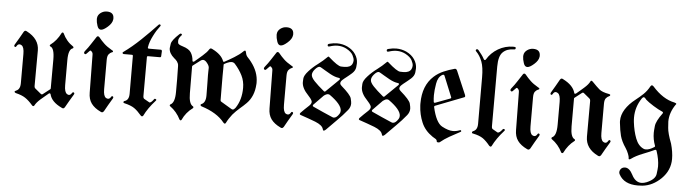

<svg xmlns="http://www.w3.org/2000/svg" viewBox="-52 -924 4862 1352"><g transform="rotate(5 2379.5 -248.5)"><path d="M309.1 -324.2Q309.1 -406.2 279.3 -415Q271.5 -420.9 279.3 -427.7Q322.8 -459.5 351.1 -515.6Q353 -520 357.9 -520Q362.8 -520 365.2 -515.6Q390.6 -460 439.5 -428.2Q442.9 -425.3 442.9 -421.1Q442.9 -417 439 -415Q407.7 -406.2 407.7 -329.1V-328.6V-327.1V-326.7V-325.7V-325.2V-324.7V-152.3Q407.7 -102.1 426.3 -90.8Q433.1 -85.9 439.9 -85.9Q451.2 -85.9 460.9 -101.6Q464.8 -107.4 468.8 -107.4Q470.7 -107.4 473.9 -105.2Q477.1 -103 477.1 -99.1Q477.1 -95.2 473.1 -88.9Q458.5 -66.4 445.6 -43Q432.6 -19.5 419.4 2.9Q414.6 11.7 406.7 11.7Q401.4 11.7 396.5 8.3Q323.2 -26.4 311 -79.6Q310.1 -83.5 306.9 -84.5Q303.7 -85.4 302.2 -85.4Q299.8 -85.4 298.3 -83.5Q270.5 -61 242.7 -36.6Q214.8 -11.7 204.6 8.8Q201.2 14.6 196.3 14.6Q191.4 14.6 186.5 8.3Q159.7 -22.9 134.3 -39.6Q109.4 -56.2 65.9 -66.4Q57.1 -70.3 57.1 -74.2Q57.1 -74.7 57.4 -77.1Q57.6 -79.6 63.5 -82Q69.3 -84.5 75.2 -88.1Q81.1 -91.8 85.7 -98.4Q90.3 -105 93 -114.7Q95.7 -124.5 95.7 -138.2V-344.7Q95.7 -394.5 77.1 -405.8Q69.3 -410.6 62.5 -410.6Q50.3 -410.6 42 -395Q38.6 -389.2 34.7 -389.2Q32.2 -389.2 29.3 -391.4Q26.4 -393.6 26.4 -397.9Q26.4 -401.9 30.3 -408.2Q44.4 -430.2 57.4 -453.6Q70.3 -477.1 84 -500.5Q89.4 -509.3 96.2 -509.3Q101.1 -509.3 106 -505.9H106.4Q194.8 -460 194.8 -378.9L193.8 -128.9Q193.8 -115.2 201.2 -109.9L243.2 -75.2Q246.6 -72.8 249 -72.8Q251.5 -72.8 254.4 -74.2Q274.4 -89.8 287.1 -99.9Q299.8 -109.9 305.7 -114.3Q308.6 -116.7 308.6 -120.6Z M655.3 -694.3Q705.1 -694.3 705.1 -650.4Q705.1 -648.4 705.1 -646.5Q705.1 -644.5 704.6 -642.1Q701.7 -615.7 671.9 -589.4Q642.1 -563 624.5 -563H624Q606 -563 598.1 -588.4Q589.4 -614.3 589.4 -633.8Q589.4 -636.2 589.4 -638.2Q589.4 -640.1 589.8 -642.1Q591.3 -664.1 611.8 -679.7Q631.8 -694.3 655.3 -694.3ZM581.1 -382.3Q581.1 -391.6 578.1 -397.5Q569.8 -410.2 564 -410.2Q561 -410.2 558.1 -406.7L538.6 -386.7Q534.2 -381.8 529.8 -381.8Q526.9 -381.8 523.7 -384.8Q520.5 -387.7 520.5 -391.6Q520.5 -397 525.9 -403.8Q547.9 -430.7 564.7 -457.5Q581.5 -484.4 599.6 -510.7Q603.5 -515.1 607.9 -515.1Q612.8 -515.1 617.7 -510.3Q627.9 -497.6 637.9 -486.8Q647.9 -476.1 657.7 -466.8Q676.8 -448.2 713.4 -426.8Q722.7 -423.3 722.7 -418.5Q722.7 -418 721.9 -415Q721.2 -412.1 715.8 -411.6Q703.1 -406.7 693.4 -394.8Q683.6 -382.8 683.6 -355V-148.4Q683.6 -98.6 702.1 -87.4Q709.5 -83 716.3 -83Q728.5 -83 737.3 -98.1Q740.2 -104 744.6 -104Q746.6 -104 749.8 -101.8Q752.9 -99.6 752.9 -95.7Q752.9 -91.8 749 -85.4Q734.4 -62 721.7 -39.3Q709 -16.6 695.8 6.8Q689.9 15.6 682.1 15.6Q678.2 15.6 672.9 12.7Q628.4 -8.3 606.4 -38.6Q584.5 -68.8 584.5 -114.7Z M963.4 -124.5Q963.4 -109.9 970.7 -104.5L1005.9 -84.5Q1007.8 -82.5 1010.7 -82.5Q1022 -82.5 1040 -107.9Q1042.5 -111.8 1046.4 -111.8Q1048.8 -111.8 1052.5 -109.6Q1056.2 -107.4 1056.2 -104.5Q1056.2 -101.6 1052.7 -98.1Q1000.5 -40.5 974.1 14.2Q970.2 19.5 965.3 19.5Q961.4 19.5 956.1 14.2Q929.2 -17.6 905.3 -34.2Q881.3 -50.8 835.4 -61.5Q827.6 -63 827.4 -66.2Q827.1 -69.3 827.1 -69.8Q827.1 -75.2 833 -77.1Q865.2 -85.4 865.2 -131.8V-132.3V-132.8V-133.3L864.7 -397.5V-397.9V-398.4Q864.7 -406.2 857.4 -406.2H799.8Q793.5 -406.2 791 -411.6Q790.5 -412.6 790.5 -414.1Q790.5 -418 795.4 -420.9Q824.7 -441.9 854.5 -466.8Q884.3 -491.7 915 -521Q945.8 -550.3 973.1 -578.1Q1000.5 -606 1025.4 -632.3Q1029.3 -636.7 1033.2 -636.7Q1035.6 -636.7 1038.3 -634.8Q1041 -632.8 1041 -629.9Q1041 -627 1038.1 -623Q1026.9 -608.9 1015.6 -591.1Q1004.4 -573.2 993.2 -550.8Q970.2 -505.9 965.3 -469.7Q964.8 -468.3 964.8 -466.3Q964.8 -464.4 965.8 -462.4Q968.8 -459.5 972.7 -459.5H1057.1Q1060.5 -459.5 1063 -457Q1065.4 -453.1 1065.4 -450.7L1063.5 -414.1Q1063 -406.2 1055.2 -406.2H970.7Q963.9 -406.2 963.9 -397.9Z M1511.2 -414.6Q1541.5 -430.7 1577.1 -452.6Q1613.3 -474.6 1636.2 -497.1Q1643.6 -504.9 1648.4 -504.9Q1654.3 -504.9 1656.7 -490.7Q1659.2 -471.7 1672.4 -458.5Q1679.2 -451.7 1685.1 -444.6Q1690.9 -437.5 1696.3 -430.7Q1749 -362.8 1749 -288.6Q1749 -285.2 1749 -281.7Q1749 -278.3 1748.5 -274.9Q1743.7 -189.9 1692.9 -138.7Q1682.6 -127.9 1670.7 -117.4Q1658.7 -106.9 1646.5 -96.2Q1634.3 -85.4 1622.1 -73.7Q1609.9 -62 1598.1 -47.9Q1586.9 -33.7 1576.9 -18.6Q1566.9 -3.4 1558.6 13.2Q1555.7 20 1550.8 20Q1546.4 20 1540.5 13.2Q1488.3 -52.7 1377 -87.4Q1369.6 -90.8 1369.6 -95.9Q1369.6 -101.1 1374.5 -103Q1405.3 -114.3 1405.3 -166.5V-167V-167.5V-168Q1405.3 -216.8 1404.3 -252Q1403.3 -287.1 1403.3 -309.1Q1403.3 -322.3 1403.6 -335.4Q1403.8 -348.6 1404.3 -361.8V-362.3Q1403.8 -377 1388.7 -395.5Q1374.5 -414.1 1359.9 -414.1Q1351.6 -414.1 1342.3 -407.2L1289.6 -367.2Q1286.6 -364.3 1286.6 -360.4Q1286.6 -313 1287.1 -266.4Q1287.6 -219.7 1287.6 -172.4Q1287.6 -95.7 1317.9 -81.5Q1320.8 -79.1 1320.8 -75Q1320.8 -70.8 1317.9 -68.8Q1270 -34.2 1245.6 19.5Q1242.7 23.9 1238.8 23.9Q1237.8 23.9 1236.8 23.9Q1233.9 22.9 1231.4 19.5Q1204.1 -35.2 1157.7 -68.4Q1153.8 -70.3 1153.8 -74.7Q1153.8 -79.1 1157.7 -81.5Q1189.5 -96.2 1189.5 -172.4V-263.2Q1189.5 -308.6 1188 -354Q1188 -365.2 1184.8 -373.3Q1181.6 -381.3 1177 -387.7Q1172.4 -394 1167 -398.9Q1161.6 -403.8 1156.2 -408.2Q1118.7 -439.9 1118.7 -476.1Q1118.7 -482.4 1123 -507.8Q1127.4 -532.7 1177.2 -579.1Q1183.1 -585 1188 -585Q1190.4 -585 1193.1 -582.8Q1195.8 -580.6 1195.8 -577.6Q1195.8 -574.7 1192.4 -571.3Q1172.9 -551.3 1172.9 -531.7Q1172.9 -529.8 1174.3 -518.1Q1175.3 -506.3 1208.5 -496.6Q1253.9 -482.9 1268.6 -458.5Q1283.7 -433.6 1285.6 -403.3Q1285.6 -397.9 1288.3 -396.5Q1291 -395 1292.5 -395Q1294.9 -395 1298.8 -397.5Q1311.5 -408.2 1325.2 -419.9Q1338.9 -431.6 1354 -444.8Q1385.3 -472.2 1395.5 -490.2Q1400.9 -499 1407.7 -499Q1412.6 -499 1417.5 -496.1Q1417.5 -495.6 1418.5 -495.6Q1483.4 -463.4 1500 -418.9Q1501.5 -414.6 1503.4 -413.8Q1505.4 -413.1 1506.3 -413.1Q1509.3 -413.1 1511.2 -414.6ZM1506.3 -312Q1506.8 -254.9 1506.8 -212.6Q1506.8 -170.4 1507.3 -142.1Q1507.3 -134.8 1513.2 -131.8L1588.4 -86.9Q1593.8 -84 1598.1 -84Q1604 -84 1608.4 -88.9L1617.2 -98.1Q1657.7 -157.7 1657.7 -241.7Q1657.7 -290 1637.7 -329.8Q1617.7 -369.6 1585 -406.2Q1575.7 -416.5 1561 -416.5Q1547.9 -416.5 1529.8 -408.2Q1525.9 -406.2 1521.2 -404.1Q1516.6 -401.9 1510.7 -398.4Q1506.8 -397 1506.8 -392.6V-391.6V-391.1V-390.6Q1506.8 -383.8 1506.8 -364.3Q1506.8 -344.7 1506.3 -312Z M1926.3 -694.3Q1976.1 -694.3 1976.1 -650.4Q1976.1 -648.4 1976.1 -646.5Q1976.1 -644.5 1975.6 -642.1Q1972.7 -615.7 1942.9 -589.4Q1913.1 -563 1895.5 -563H1895Q1877 -563 1869.1 -588.4Q1860.4 -614.3 1860.4 -633.8Q1860.4 -636.2 1860.4 -638.2Q1860.4 -640.1 1860.8 -642.1Q1862.3 -664.1 1882.8 -679.7Q1902.8 -694.3 1926.3 -694.3ZM1852.1 -382.3Q1852.1 -391.6 1849.1 -397.5Q1840.8 -410.2 1835 -410.2Q1832 -410.2 1829.1 -406.7L1809.6 -386.7Q1805.2 -381.8 1800.8 -381.8Q1797.9 -381.8 1794.7 -384.8Q1791.5 -387.7 1791.5 -391.6Q1791.5 -397 1796.9 -403.8Q1818.8 -430.7 1835.7 -457.5Q1852.5 -484.4 1870.6 -510.7Q1874.5 -515.1 1878.9 -515.1Q1883.8 -515.1 1888.7 -510.3Q1898.9 -497.6 1908.9 -486.8Q1918.9 -476.1 1928.7 -466.8Q1947.8 -448.2 1984.4 -426.8Q1993.7 -423.3 1993.7 -418.5Q1993.7 -418 1992.9 -415Q1992.2 -412.1 1986.8 -411.6Q1974.1 -406.7 1964.4 -394.8Q1954.6 -382.8 1954.6 -355V-148.4Q1954.6 -98.6 1973.1 -87.4Q1980.5 -83 1987.3 -83Q1999.5 -83 2008.3 -98.1Q2011.2 -104 2015.6 -104Q2017.6 -104 2020.8 -101.8Q2023.9 -99.6 2023.9 -95.7Q2023.9 -91.8 2020 -85.4Q2005.4 -62 1992.7 -39.3Q1980 -16.6 1966.8 6.8Q1960.9 15.6 1953.1 15.6Q1949.2 15.6 1943.8 12.7Q1899.4 -8.3 1877.4 -38.6Q1855.5 -68.8 1855.5 -114.7Z M2237.3 -605Q2265.1 -612.3 2291 -612.3Q2328.6 -612.3 2362.8 -596.7Q2401.4 -578.1 2421.1 -548.1Q2440.9 -518.1 2440.9 -485.8Q2440.9 -482.4 2440.2 -474.9Q2439.5 -467.3 2438.5 -455.6Q2435.5 -432.1 2413.6 -412.1Q2402.3 -402.3 2393.6 -395Q2384.8 -387.7 2377.2 -381.8Q2369.6 -376 2363 -370.6Q2356.4 -365.2 2350.1 -359.4Q2336.4 -347.2 2336.4 -335.4Q2336.4 -325.7 2346.2 -317.4Q2412.6 -259.8 2418.9 -234.9Q2425.3 -210 2425.3 -198.7Q2425.3 -173.8 2408.2 -152.3Q2374.5 -110.8 2337.4 -74.5Q2300.3 -38.1 2263.7 0Q2254.4 8.3 2249.5 8.3Q2244.1 8.3 2241.7 -2Q2235.4 -28.8 2184.6 -49.3Q2158.7 -59.1 2131.8 -68.8Q2105 -78.6 2076.7 -87.9Q2071.3 -90.3 2071.3 -94.2Q2071.3 -97.2 2075.2 -102.5Q2102.1 -130.4 2130.9 -156.7Q2147.5 -171.9 2147.5 -185.1Q2147.5 -187.5 2146.7 -190.7Q2146 -193.8 2143.1 -199Q2140.1 -204.1 2134.8 -211.4Q2129.4 -218.8 2119.6 -229Q2073.2 -276.9 2073.2 -319.3Q2073.2 -320.3 2073.5 -326.2Q2073.7 -332 2074.2 -343.3Q2075.2 -366.2 2105 -398.9Q2133.3 -430.2 2168 -455.6Q2202.6 -481.4 2233.9 -512.7Q2235.4 -514.2 2237.3 -514.2Q2240.2 -514.2 2244.1 -510.3Q2309.6 -452.1 2332 -452.1Q2343.3 -451.7 2348.9 -451.7Q2354.5 -451.7 2355 -451.7Q2397 -451.7 2410.2 -477.5Q2416 -490.2 2416 -502.4Q2416 -517.6 2404.3 -540Q2392.1 -562.5 2356.9 -581.5Q2327.6 -596.2 2295.4 -596.2Q2269.5 -596.2 2240.2 -586.4Q2236.8 -585 2232.9 -585Q2226.6 -585 2225.6 -589.1Q2224.6 -593.3 2224.6 -594.7Q2224.6 -602.5 2237.3 -605ZM2226.6 -268.1Q2229 -266.1 2231.9 -266.1Q2234.9 -266.1 2237.3 -268.6L2328.1 -357.4Q2331.1 -361.3 2331.1 -364.3Q2331.1 -365.2 2330.1 -367.9Q2329.1 -370.6 2323.2 -371.1Q2295.9 -374 2261.7 -392.6Q2234.4 -408.2 2218.5 -417.5Q2202.6 -426.8 2197.3 -430.2Q2186 -437 2181.6 -437Q2167.5 -437 2148.4 -414.6Q2131.8 -395 2131.8 -376.5Q2131.8 -358.4 2156.2 -332.3Q2180.7 -306.2 2226.6 -268.1ZM2159.2 -166.5Q2157.2 -163.1 2157.2 -160.6Q2157.2 -156.7 2162.1 -153.8Q2197.3 -137.7 2231.7 -122.1Q2266.1 -106.4 2301.3 -91.8Q2307.1 -89.4 2312 -89.4Q2331.1 -89.4 2350.1 -119.6Q2356.4 -129.4 2356.4 -141.6Q2356.4 -185.1 2270 -246.6Q2264.6 -250 2257.3 -250Q2245.1 -250 2228 -236.8Z M2654.8 -605Q2682.6 -612.3 2708.5 -612.3Q2746.1 -612.3 2780.3 -596.7Q2818.8 -578.1 2838.6 -548.1Q2858.4 -518.1 2858.4 -485.8Q2858.4 -482.4 2857.7 -474.9Q2856.9 -467.3 2856 -455.6Q2853 -432.1 2831.1 -412.1Q2819.8 -402.3 2811 -395Q2802.2 -387.7 2794.7 -381.8Q2787.1 -376 2780.5 -370.6Q2773.9 -365.2 2767.6 -359.4Q2753.9 -347.2 2753.9 -335.4Q2753.9 -325.7 2763.7 -317.4Q2830.1 -259.8 2836.4 -234.9Q2842.8 -210 2842.8 -198.7Q2842.8 -173.8 2825.7 -152.3Q2792 -110.8 2754.9 -74.5Q2717.8 -38.1 2681.2 0Q2671.9 8.3 2667 8.3Q2661.6 8.3 2659.2 -2Q2652.8 -28.8 2602.1 -49.3Q2576.2 -59.1 2549.3 -68.8Q2522.5 -78.6 2494.1 -87.9Q2488.8 -90.3 2488.8 -94.2Q2488.8 -97.2 2492.7 -102.5Q2519.5 -130.4 2548.3 -156.7Q2564.9 -171.9 2564.9 -185.1Q2564.9 -187.5 2564.2 -190.7Q2563.5 -193.8 2560.5 -199Q2557.6 -204.1 2552.2 -211.4Q2546.9 -218.8 2537.1 -229Q2490.7 -276.9 2490.7 -319.3Q2490.7 -320.3 2491 -326.2Q2491.2 -332 2491.7 -343.3Q2492.7 -366.2 2522.5 -398.9Q2550.8 -430.2 2585.4 -455.6Q2620.1 -481.4 2651.4 -512.7Q2652.8 -514.2 2654.8 -514.2Q2657.7 -514.2 2661.6 -510.3Q2727.1 -452.1 2749.5 -452.1Q2760.7 -451.7 2766.4 -451.7Q2772 -451.7 2772.5 -451.7Q2814.5 -451.7 2827.6 -477.5Q2833.5 -490.2 2833.5 -502.4Q2833.5 -517.6 2821.8 -540Q2809.6 -562.5 2774.4 -581.5Q2745.1 -596.2 2712.9 -596.2Q2687 -596.2 2657.7 -586.4Q2654.3 -585 2650.4 -585Q2644 -585 2643.1 -589.1Q2642.1 -593.3 2642.1 -594.7Q2642.1 -602.5 2654.8 -605ZM2644 -268.1Q2646.5 -266.1 2649.4 -266.1Q2652.3 -266.1 2654.8 -268.6L2745.6 -357.4Q2748.5 -361.3 2748.5 -364.3Q2748.5 -365.2 2747.6 -367.9Q2746.6 -370.6 2740.7 -371.1Q2713.4 -374 2679.2 -392.6Q2651.9 -408.2 2636 -417.5Q2620.1 -426.8 2614.7 -430.2Q2603.5 -437 2599.1 -437Q2585 -437 2565.9 -414.6Q2549.3 -395 2549.3 -376.5Q2549.3 -358.4 2573.7 -332.3Q2598.1 -306.2 2644 -268.1ZM2576.7 -166.5Q2574.7 -163.1 2574.7 -160.6Q2574.7 -156.7 2579.6 -153.8Q2614.7 -137.7 2649.2 -122.1Q2683.6 -106.4 2718.8 -91.8Q2724.6 -89.4 2729.5 -89.4Q2748.5 -89.4 2767.6 -119.6Q2773.9 -129.4 2773.9 -141.6Q2773.9 -185.1 2687.5 -246.6Q2682.1 -250 2674.8 -250Q2662.6 -250 2645.5 -236.8Z M3048.8 13.7Q3048.3 2.4 3036.6 -3.9Q3025.9 -9.3 3017.1 -15.6Q2960.9 -53.7 2938 -108.9Q2914.6 -164.1 2911.6 -225.1Q2911.1 -230 2911.1 -234.4Q2911.1 -238.8 2911.1 -243.7Q2911.1 -368.7 2986.8 -437Q3016.1 -463.4 3053.5 -479.5Q3090.8 -495.6 3130.4 -505.9Q3131.8 -506.3 3133.8 -506.3Q3143.1 -506.3 3148.4 -493.7L3218.8 -328.6Q3220.7 -324.2 3220.7 -320.3Q3220.7 -314.5 3215.3 -312H3214.4L3014.2 -234.4Q3009.3 -232.4 3009.3 -227.1V-226.1V-225.6V-225.1Q3033.7 -116.7 3077.6 -92.8Q3122.6 -68.4 3155.3 -68.4Q3178.7 -68.4 3201.2 -77.1Q3205.1 -79.1 3208 -79.1Q3211.9 -79.1 3213.1 -76.4Q3214.4 -73.7 3214.4 -72.3Q3214.4 -69.3 3210 -66.9Q3170.4 -46.4 3134.5 -25.9Q3098.6 -5.4 3070.3 18.1Q3066.4 20.5 3061.5 20.5Q3059.6 20.5 3054.2 19.8Q3048.8 19 3048.8 13.7ZM3003.4 -262.2Q3003.9 -258.3 3006.1 -256.6Q3008.3 -254.9 3010.3 -254.9Q3011.2 -254.9 3014.2 -255.9L3118.2 -294.9Q3123.5 -297.4 3123.5 -301.3Q3123.5 -302.2 3122.6 -305.2L3063 -451.2Q3061 -457.5 3055.2 -457.5Q3050.3 -457.5 3045.4 -454.1Q3016.6 -437 3008.8 -390.1Q3004.9 -366.2 3002.7 -345.7Q3000.5 -325.2 3000.5 -308.1Q3000.5 -285.2 3003.4 -262.2Z M3270 -641.6Q3266.6 -645 3266.6 -648.4Q3266.6 -651.9 3269.5 -654.5Q3272.5 -657.2 3275.4 -657.2Q3280.3 -657.2 3285.2 -652.3Q3296.4 -638.7 3308.3 -623Q3320.3 -607.4 3328.6 -590.8Q3331.1 -585.9 3335.7 -585.9Q3340.3 -585.9 3342.8 -589.8Q3371.1 -638.2 3421.4 -668Q3471.7 -696.8 3526.4 -696.8H3530.3H3530.8H3531.7H3532.2H3532.7H3533.2H3533.7Q3544.9 -695.8 3545.4 -691.9V-686.5Q3545.4 -678.2 3533.7 -678.2Q3485.4 -678.2 3456.5 -650.4Q3427.2 -622.6 3427.2 -548.8L3426.8 -126Q3426.8 -110.4 3434.1 -106L3469.2 -85.9Q3470.2 -85.4 3472.7 -85.4Q3484.9 -85.4 3502.9 -109.4Q3506.3 -114.3 3510.7 -114.3Q3513.2 -114.3 3516.6 -112.3Q3520 -110.4 3520 -107.4Q3520 -104 3515.6 -99.6Q3463.9 -42 3437 12.7Q3434.1 18.1 3429.7 18.1Q3425.8 18.1 3419.4 12.7Q3395 -18.1 3370.1 -36.1Q3344.7 -53.7 3298.8 -63Q3291 -64 3290.8 -67.1Q3290.5 -70.3 3290.5 -70.8Q3290.5 -76.2 3295.9 -78.6Q3301.8 -81.1 3307.6 -84.7Q3313.5 -88.4 3318.1 -95Q3322.8 -101.6 3325.4 -111.3Q3328.1 -121.1 3328.1 -134.8L3327.6 -462.9Q3327.6 -534.2 3312.5 -573.7Q3296.9 -614.7 3270 -641.6Z M3668.9 -694.3Q3718.8 -694.3 3718.8 -650.4Q3718.8 -648.4 3718.8 -646.5Q3718.8 -644.5 3718.3 -642.1Q3715.3 -615.7 3685.5 -589.4Q3655.8 -563 3638.2 -563H3637.7Q3619.6 -563 3611.8 -588.4Q3603 -614.3 3603 -633.8Q3603 -636.2 3603 -638.2Q3603 -640.1 3603.5 -642.1Q3605 -664.1 3625.5 -679.7Q3645.5 -694.3 3668.9 -694.3ZM3594.7 -382.3Q3594.7 -391.6 3591.8 -397.5Q3583.5 -410.2 3577.6 -410.2Q3574.7 -410.2 3571.8 -406.7L3552.2 -386.7Q3547.9 -381.8 3543.5 -381.8Q3540.5 -381.8 3537.4 -384.8Q3534.2 -387.7 3534.2 -391.6Q3534.2 -397 3539.6 -403.8Q3561.5 -430.7 3578.4 -457.5Q3595.2 -484.4 3613.3 -510.7Q3617.2 -515.1 3621.6 -515.1Q3626.5 -515.1 3631.3 -510.3Q3641.6 -497.6 3651.6 -486.8Q3661.6 -476.1 3671.4 -466.8Q3690.4 -448.2 3727.1 -426.8Q3736.3 -423.3 3736.3 -418.5Q3736.3 -418 3735.6 -415Q3734.9 -412.1 3729.5 -411.6Q3716.8 -406.7 3707 -394.8Q3697.3 -382.8 3697.3 -355V-148.4Q3697.3 -98.6 3715.8 -87.4Q3723.1 -83 3730 -83Q3742.2 -83 3751 -98.1Q3753.9 -104 3758.3 -104Q3760.3 -104 3763.4 -101.8Q3766.6 -99.6 3766.6 -95.7Q3766.6 -91.8 3762.7 -85.4Q3748 -62 3735.4 -39.3Q3722.7 -16.6 3709.5 6.8Q3703.6 15.6 3695.8 15.6Q3691.9 15.6 3686.5 12.7Q3642.1 -8.3 3620.1 -38.6Q3598.1 -68.8 3598.1 -114.7Z M3985.4 -175.8V-174.8V-174.3V-173.8Q3985.4 -98.1 4014.6 -85.4Q4018.1 -83 4018.1 -78.9Q4018.1 -74.7 4014.6 -72.8Q3970.7 -39.6 3943.4 15.6Q3940.4 19.5 3936 19.5Q3931.6 19.5 3928.7 15.6Q3901.9 -39.1 3854.5 -72.3Q3851.6 -74.2 3851.6 -78.6Q3851.6 -83 3855 -85.4Q3886.7 -98.1 3886.7 -176.3V-338.4Q3886.7 -388.2 3868.2 -399.4Q3859.9 -404.8 3853.5 -404.8Q3841.8 -404.8 3833 -389.2Q3829.1 -382.3 3825.2 -382.3Q3823.2 -382.3 3820.3 -384.5Q3817.4 -386.7 3817.4 -391.1Q3817.4 -395 3821.3 -401.4Q3835.4 -423.8 3848.4 -447.3Q3861.3 -470.7 3875 -494.1Q3880.4 -502.9 3887.2 -502.9Q3892.1 -502.9 3897 -500L3897.5 -499.5Q3969.2 -463.4 3983.4 -411.1Q3984.4 -405.8 3986.8 -405.3Q3989.3 -404.8 3990.2 -404.8Q3993.7 -404.8 3996.1 -406.7Q4009.8 -418 4023.4 -429.7Q4037.1 -441.4 4051.3 -454.1Q4079.6 -479 4089.8 -500Q4091.8 -506.3 4096.7 -506.3Q4100.6 -506.3 4107.4 -499.5Q4136.7 -468.8 4157.7 -450.7Q4177.7 -432.6 4228 -423.8Q4232.4 -422.9 4234.4 -421.6Q4236.3 -420.4 4237.3 -418.9Q4237.8 -417.5 4237.3 -416Q4237.3 -410.6 4231 -408.7Q4218.3 -403.8 4208.5 -391.8Q4198.7 -379.9 4198.7 -352.1V-145.5Q4198.7 -95.7 4217.3 -84.5Q4225.1 -79.6 4231.4 -79.6Q4243.7 -79.6 4252 -95.2Q4255.9 -101.1 4259.8 -101.1Q4261.7 -101.1 4264.9 -98.9Q4268.1 -96.7 4268.1 -92.8Q4268.1 -88.9 4264.2 -82.5Q4249.5 -59.1 4236.6 -36.4Q4223.6 -13.7 4210.4 9.8Q4204.6 18.6 4197.3 18.6Q4193.4 18.6 4188.5 16.1Q4099.6 -27.3 4099.6 -111.3L4100.1 -361.3Q4100.1 -376 4092.8 -380.4H4092.3V-381.3L4050.8 -415.5Q4048.3 -417.5 4044.9 -417.5Q4042.5 -417.5 4039.6 -416L3988.8 -376.5Q3985.4 -374.5 3985.4 -370.6Z M4585 -60.1Q4567.4 -51.8 4546.4 -43Q4525.4 -34.2 4500.5 -24.4Q4451.7 -4.9 4423.3 16.1Q4415.5 22 4410.6 22Q4409.7 22 4407.5 21.2Q4405.3 20.5 4405.3 15.6V15.1V14.6V14.2V13.7V13.2V12.7V12.2Q4405.3 2.9 4397.5 -17.1Q4389.6 -37.1 4378.4 -54.2Q4362.8 -77.1 4352.8 -97.9Q4342.8 -118.7 4337.9 -137.2Q4333 -155.8 4329.3 -178Q4325.7 -200.2 4322.8 -226.6Q4322.3 -230.5 4322 -234.6Q4321.8 -238.8 4321.8 -242.7Q4321.8 -284.2 4346.9 -324.5Q4372.1 -364.7 4417.5 -399.9Q4445.8 -421.9 4470.7 -445.6Q4495.6 -469.2 4514.2 -503.4Q4518.6 -511.2 4524.4 -511.2Q4529.3 -511.2 4536.1 -504.4Q4609.9 -420.9 4692.4 -404.3Q4706.1 -400.9 4706.1 -395.5Q4706.1 -392.6 4701.7 -388.7Q4661.1 -329.1 4661.1 -267.6Q4661.1 -260.7 4664.1 -223.1Q4666.5 -185.5 4693.4 -115.2V-114.7L4693.8 -114.3Q4710.4 -55.2 4710.4 -6.3Q4710.4 73.2 4650.9 132.8Q4590.8 191.4 4518.6 198.7Q4502 200.2 4485.8 200.2Q4388.2 200.2 4353 134.3Q4348.1 126 4348.1 117.2Q4348.1 112.8 4349.9 107.4Q4351.6 102.1 4355.2 96.9Q4358.9 91.8 4364.7 87.9Q4370.6 84 4379.4 82.5Q4381.8 82 4386.7 82Q4417 82 4440.4 127.4Q4466.3 179.7 4509.8 179.7Q4526.9 179.7 4545.9 171.9Q4605.5 147 4611.3 108.9Q4613.8 89.8 4615.2 76.2Q4616.7 62.5 4616.7 54.2Q4616.7 5.9 4596.7 -54.2Q4596.7 -55.2 4596.2 -55.7L4595.7 -56.2Q4593.8 -61 4589.4 -61Q4587.9 -61 4585 -60.1ZM4613.3 -332.5Q4585.9 -343.8 4548.3 -367.2Q4510.3 -391.1 4493.2 -406.7L4492.2 -407.2V-407.7V-408.2Q4482.4 -422.4 4474.1 -422.4Q4467.8 -422.4 4460.9 -412.6Q4418 -349.1 4418 -273.9Q4418 -266.1 4418.5 -258.3Q4418.9 -250.5 4419.9 -242.2Q4427.2 -179.2 4446.8 -127.9Q4466.8 -75.7 4507.3 -59.6L4507.8 -59.1H4508.3Q4514.2 -57.6 4520.5 -57.6Q4544.9 -57.6 4579.1 -79.6Q4583 -82 4583 -85.9Q4583 -87.9 4582.5 -88.9Q4565.9 -132.8 4565.9 -179.7Q4565.9 -185.5 4566.7 -197.3Q4567.4 -209 4569.3 -226.1Q4572.3 -261.2 4616.7 -320.8Q4618.2 -323.7 4618.2 -325.7Q4618.2 -330.6 4613.3 -332.5Z"/></g></svg>

Font: UnifrakturMaguntia sl
Style: Regular
Weight: 400
Designer: j. 'mach' wust, based on a font by Peter Wiegel, original typeface by Carl Albert Fahrenwaldt 1901
Version: Version 2010-11-24